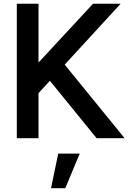

<svg xmlns="http://www.w3.org/2000/svg" viewBox="-20 -740 687 1028"><path d="M291.7 82.5 253.2 267.5H329.6L406.8 82.5ZM478.1 -720H626L127.9 -177.8L128.8 -343.2ZM497.2 0 208.4 -355.2 320 -401.9 647.2 0ZM70 0V-720H186.2V0Z"/></svg>

Font: Hauora
Style: Regular
Weight: 400
Designer: Wayne Shih
Foundry: WCYS
Version: Version 1.001